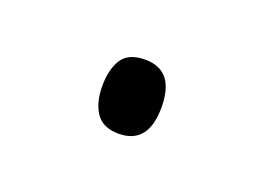

<svg xmlns="http://www.w3.org/2000/svg" viewBox="-33 -431 268 195"><g transform="rotate(20 100.5 -333.0)"><path d="M69 -333Q69 -351 76 -362Q83 -373 101 -373Q133 -373 133 -333Q133 -293 101 -293Q84 -293 76.5 -304Q69 -315 69 -333Z"/></g></svg>

Font: Noto Sans Kannada Condensed ExtraLight
Style: Regular
Weight: 200
Width: 3
Designer: Jelle Bosma - Monotype Design Team
Foundry: Monotype Imaging Inc.
Version: Version 2.005; ttfautohint (v1.8.4.7-5d5b)